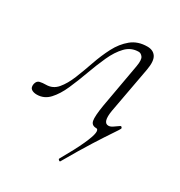

<svg xmlns="http://www.w3.org/2000/svg" viewBox="-159 -498 751 802"><g transform="rotate(30 216.5 -97.0)"><path d="M246 201Q244 204 239.5 200.5Q235 197 236 194Q276 124 294.5 83Q313 42 315 24Q317 6 306 6Q284 6 280 -14Q276 -34 285 -89L323 -302Q329 -336 320.5 -347.5Q312 -359 301 -359Q265 -359 239.5 -332.5Q214 -306 195 -264Q176 -222 159 -175Q142 -128 123.5 -86Q105 -44 80.5 -17.5Q56 9 21 9Q5 9 -5 2Q-15 -5 -12 -23Q-8 -40 5 -43Q18 -46 34 -46Q67 -46 88.5 -71.5Q110 -97 126 -136.5Q142 -176 157.5 -221Q173 -266 193.5 -305.5Q214 -345 245 -370.5Q276 -396 322 -396Q350 -396 363 -376.5Q376 -357 368 -312L327 -89Q317 -28 345 -28Q354 -28 364 -34.5Q374 -41 382 -47Q390 -53 392 -53Q394 -53 396.5 -50Q399 -47 398 -44Q396 -39 377 -11Q358 17 325 69Q292 121 246 201Z"/></g></svg>

Font: Cormorant Light
Style: Italic
Weight: 300
Italic angle: -10°
Designer: Christian Thalmann (Catharsis Fonts)
Foundry: Catharsis Fonts
Version: Version 4.000